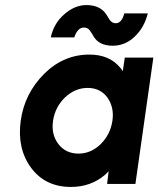

<svg xmlns="http://www.w3.org/2000/svg" viewBox="-20 -728 627 760"><path d="M426 -547Q475 -547 512 -582Q551 -618 565 -675H472Q462 -636 438 -636Q425 -636 416 -647Q412 -652 408.5 -658.5Q405 -665 400 -672Q376 -708 321 -708Q274 -707 234 -671Q214 -654 200.5 -631Q187 -608 181 -580H274Q287 -619 312 -619Q327 -619 335 -608Q339 -603 343 -596.5Q347 -590 351 -583Q373 -547 426 -547ZM474 -500 466 -446Q464 -450 461.5 -453.5Q459 -457 456 -460Q413 -512 334 -512Q232 -512 155 -436Q77 -358 62 -250Q47 -140 103 -64Q159 12 261 12Q340 12 397 -37Q400 -40 403.5 -43.5Q407 -47 410 -50L404 0H516L587 -500ZM327 -380Q377 -380 405 -342Q418 -324 423.5 -301Q429 -278 425 -250Q421 -223 409.5 -200Q398 -177 379 -158Q340 -120 291 -120Q240 -120 211 -158Q182 -196 190 -250Q198 -304 237 -342Q277 -380 327 -380Z"/></svg>

Font: Unageo
Style: Bold-Italic
Weight: 700
Designer: Richard Sepsi
Foundry: Richard Sepsi
Version: Version 2.000